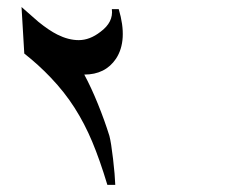

<svg xmlns="http://www.w3.org/2000/svg" viewBox="-20 -516 662 544"><path d="M316.4 -490.2Q342.8 -401.4 308.6 -349.6Q278.3 -304.7 218.8 -304.7Q238.3 -268.6 257.3 -221.7Q276.4 -174.8 290 -130.9Q294.9 -112.3 300.3 -65.9Q305.7 -19.5 306.6 7.8H284.2Q262.7 -63.5 241.2 -114.7Q219.7 -166 191.4 -210.4Q163.1 -254.9 124 -295.9Q89.8 -332 48.8 -364.3L41 -496.1Q81.1 -460.9 88.9 -454.1Q119.1 -429.7 142.6 -418Q173.8 -402.3 203.1 -402.3Q234.4 -402.3 264.6 -425.8Q301.8 -453.1 296.9 -490.2Z"/></svg>

Font: Thabit-Bold-Oblique
Style: Bold Oblique
Weight: 700
Designer: Regenerated by Nadim Shaikli
Foundry: MAK Alagha
Version: 0.01